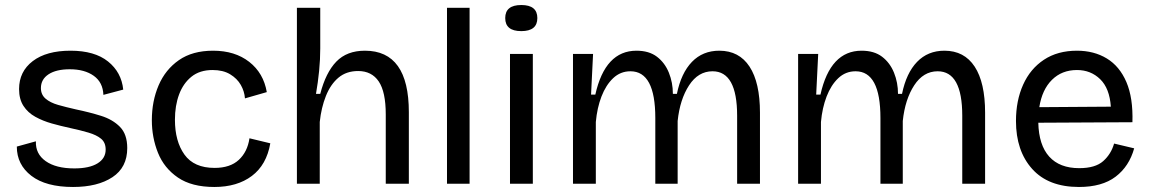

<svg xmlns="http://www.w3.org/2000/svg" viewBox="-20 -732 4582 765"><path d="M271 13Q163 13 105 -31.5Q47 -76 47 -148L123 -169Q121 -119 162 -90Q203 -61 276 -61Q336 -61 368.5 -81Q401 -101 401 -136Q401 -164 383 -179Q365 -194 333 -203.5Q301 -213 259 -222Q222 -230 186.5 -240Q151 -250 121 -266.5Q91 -283 73.5 -310Q56 -337 56 -377Q56 -447 110.5 -488.5Q165 -530 261 -530Q357 -530 410.5 -487Q464 -444 471 -375L392 -354Q390 -404 353.5 -430Q317 -456 258 -456Q204 -456 173.5 -436Q143 -416 143 -381Q143 -355 161.5 -339Q180 -323 211.5 -314Q243 -305 283 -296Q336 -285 382.5 -270.5Q429 -256 458 -226.5Q487 -197 487 -142Q487 -65 428 -26Q369 13 271 13Z M834 13Q744 13 689 -24.5Q634 -62 609.5 -123Q585 -184 585 -253Q585 -329 612 -392Q639 -455 693 -492.5Q747 -530 829 -530Q916 -530 973 -485.5Q1030 -441 1043 -365L956 -340Q954 -368 939.5 -393.5Q925 -419 897 -436Q869 -453 827 -453Q776 -453 743 -426.5Q710 -400 693.5 -355.5Q677 -311 677 -255Q677 -169 715 -116Q753 -63 835 -63Q897 -63 931.5 -95Q966 -127 974 -181L1057 -161Q1042 -75 983.5 -31Q925 13 834 13Z M1163 0V-701H1256V-539Q1256 -495 1251.5 -449.5Q1247 -404 1239 -358H1256Q1278 -443 1320 -486.5Q1362 -530 1434 -530Q1609 -530 1609 -285V0H1517V-276Q1517 -366 1489 -407.5Q1461 -449 1407 -449Q1360 -449 1328.5 -422.5Q1297 -396 1278.5 -349.5Q1260 -303 1254 -246V0Z M1761 0V-701H1851V0Z M2012 0V-517H2103V0ZM2057 -608Q1993 -608 1993 -660Q1993 -712 2057 -712Q2121 -712 2121 -660Q2121 -608 2057 -608Z M2263 0V-517H2343L2335 -355H2352Q2391 -530 2516 -530Q2566 -530 2597.5 -506Q2629 -482 2645 -442.5Q2661 -403 2661 -358H2677Q2694 -441 2737 -485.5Q2780 -530 2846 -530Q2925 -530 2966.5 -466.5Q3008 -403 3008 -283V0H2917V-271Q2917 -448 2819 -448Q2762 -448 2725.5 -392Q2689 -336 2680 -250V0H2591V-262Q2591 -448 2492 -448Q2452 -448 2423 -420.5Q2394 -393 2376.5 -347.5Q2359 -302 2354 -246V0Z M3160 0V-517H3240L3232 -355H3249Q3288 -530 3413 -530Q3463 -530 3494.5 -506Q3526 -482 3542 -442.5Q3558 -403 3558 -358H3574Q3591 -441 3634 -485.5Q3677 -530 3743 -530Q3822 -530 3863.5 -466.5Q3905 -403 3905 -283V0H3814V-271Q3814 -448 3716 -448Q3659 -448 3622.5 -392Q3586 -336 3577 -250V0H3488V-262Q3488 -448 3389 -448Q3349 -448 3320 -420.5Q3291 -393 3273.5 -347.5Q3256 -302 3251 -246V0Z M4279 13Q4157 13 4092.5 -59Q4028 -131 4028 -250Q4028 -331 4056.5 -394.5Q4085 -458 4139.5 -494Q4194 -530 4271 -530Q4339 -530 4390 -499Q4441 -468 4468 -405Q4495 -342 4492 -245L4117 -243Q4119 -154 4160.5 -108Q4202 -62 4280 -62Q4344 -62 4375.5 -90Q4407 -118 4419 -160L4499 -141Q4479 -69 4425 -28Q4371 13 4279 13ZM4271 -453Q4211 -453 4171.5 -414Q4132 -375 4121 -305L4406 -307Q4401 -380 4363.5 -416.5Q4326 -453 4271 -453Z"/></svg>

Font: Bricolage Grotesque 12pt
Style: Regular
Weight: 400
Designer: Mathieu Triay
Foundry: Atelier Triay
Version: Version 1.001; ttfautohint (v1.8.4.7-5d5b);gftools[0.9.33.de